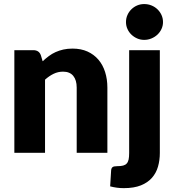

<svg xmlns="http://www.w3.org/2000/svg" viewBox="-20 -772 884 970"><path d="M52.5 0ZM52.5 0V-518.5H148.5Q177.5 -518.5 186.5 -492.5L195.5 -462.5Q210.5 -476.5 226.5 -488.5Q242.5 -500.5 260.8 -508.8Q279 -517 300.2 -521.8Q321.5 -526.5 346.5 -526.5Q389 -526.5 421.8 -511.8Q454.5 -497 477 -470.8Q499.5 -444.5 511 -408.2Q522.5 -372 522.5 -329.5V0H367.5V-329.5Q367.5 -367.5 350 -388.8Q332.5 -410 298.5 -410Q273 -410 250.5 -399Q228 -388 207.5 -369.5V0ZM787.5 -518.5V1Q787.5 37.5 778.2 69.8Q769 102 747.8 126.2Q726.5 150.5 691.8 164.5Q657 178.5 605.5 178.5Q586.5 178.5 570.2 176.2Q554 174 536.5 169.5L541.5 88Q542.5 77.5 548.5 72.5Q554.5 67.5 572.5 67.5Q590.5 67.5 602 64.5Q613.5 61.5 620.2 54Q627 46.5 629.8 33.8Q632.5 21 632.5 1V-518.5ZM803.5 -660.5Q803.5 -642 796 -625.8Q788.5 -609.5 775.5 -597.2Q762.5 -585 745.2 -577.8Q728 -570.5 708.5 -570.5Q689.5 -570.5 673 -577.8Q656.5 -585 643.8 -597.2Q631 -609.5 623.8 -625.8Q616.5 -642 616.5 -660.5Q616.5 -679.5 623.8 -696Q631 -712.5 643.8 -725Q656.5 -737.5 673 -744.5Q689.5 -751.5 708.5 -751.5Q728 -751.5 745.2 -744.5Q762.5 -737.5 775.5 -725Q788.5 -712.5 796 -696Q803.5 -679.5 803.5 -660.5Z"/></svg>

Font: Lato Black
Style: Regular
Weight: 900
Designer: Lukasz Dziedzic
Foundry: tyPoland Lukasz Dziedzic
Version: Version 2.007; 2014-02-27